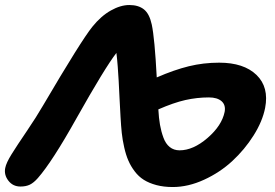

<svg xmlns="http://www.w3.org/2000/svg" viewBox="-38 -732 1102 769"><path d="M653.8 17.1Q617.7 17.1 588.4 9.3Q559.1 1.5 538.1 -11.7Q517.1 -24.9 501.5 -45.7Q485.8 -66.4 476.1 -88.9Q466.3 -111.3 459.5 -141.6Q452.6 -171.9 449.7 -199.7Q446.8 -227.5 444.8 -263.2Q443.4 -289.1 440.9 -336.2Q438.5 -383.3 437.3 -408Q436 -432.6 433.6 -464.6Q431.2 -496.6 428.2 -520Q382.3 -460.9 268.1 -257.8Q170.9 -84 113.8 -19Q97.2 0 81.5 7.6Q65.9 15.1 43.9 15.1Q13.7 15.1 -4.4 -8.3Q-22.5 -31.7 -17.1 -59.1Q-13.2 -79.6 8.5 -114.5Q30.3 -149.4 69.1 -206.5Q107.9 -263.7 134.8 -310.1Q287.1 -569.3 332 -625Q366.7 -668 405.8 -689.9Q444.8 -711.9 480 -711.9Q516.6 -711.9 538.6 -694.3Q560.5 -676.8 569.8 -633.8Q581.5 -579.1 589.8 -421.9Q659.2 -452.1 718 -466.6Q776.9 -481 839.8 -481Q938.5 -481 989.3 -431.9Q1040 -382.8 1023.9 -299.8Q1013.2 -245.6 977.5 -189.2Q941.9 -132.8 892.6 -87.2Q843.3 -41.5 779.5 -12.2Q715.8 17.1 653.8 17.1ZM798.8 -341.8Q751 -341.8 704.3 -331.3Q657.7 -320.8 596.2 -293.9Q598.1 -258.8 602.8 -232.2Q607.4 -205.6 616.5 -180.9Q625.5 -156.2 641.8 -143.1Q658.2 -129.9 681.2 -129.9Q735.8 -129.9 793.2 -179.4Q850.6 -229 861.8 -284.2Q866.7 -311.5 849.4 -326.7Q832 -341.8 798.8 -341.8Z"/></svg>

Font: Shantell Sans Normal
Style: Bold Italic
Weight: 700
Italic angle: -11.31°
Designer: Stephen Nixon, Anya Danilova, Shantell Martin
Foundry: Arrow Type
Version: Version 1.006;[559af2be0]